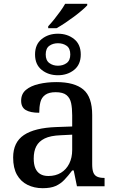

<svg xmlns="http://www.w3.org/2000/svg" viewBox="-20 -978 610 1008"><path d="M204 10Q160 10 124.5 -7.5Q89 -25 69 -60.5Q49 -96 49 -151Q49 -231 105.5 -269Q162 -307 276 -311L359 -314V-373Q359 -409 353.5 -436Q348 -463 329.5 -478.5Q311 -494 272 -494Q237 -494 217.5 -480Q198 -466 192 -441.5Q186 -417 186 -386Q139 -386 115 -400.5Q91 -415 91 -449Q91 -485 116 -506Q141 -527 183.5 -537Q226 -547 276 -547Q371 -547 417.5 -508Q464 -469 464 -374V-116Q464 -88 470 -72.5Q476 -57 490 -50.5Q504 -44 526 -44H529V0H384L367 -83H359Q338 -55 318 -34Q298 -13 272 -1.5Q246 10 204 10ZM234 -54Q272 -54 300 -71Q328 -88 343.5 -119Q359 -150 359 -191V-271L299 -268Q245 -266 214.5 -251Q184 -236 170.5 -210Q157 -184 157 -146Q157 -115 165.5 -95Q174 -75 191 -64.5Q208 -54 234 -54ZM284 -583Q234 -583 199 -611Q164 -639 164 -692Q164 -745 199 -773Q234 -801 284 -801Q334 -801 369 -773Q404 -745 404 -692Q404 -639 369 -611Q334 -583 284 -583ZM284 -633Q311 -633 330 -647Q349 -661 349 -692Q349 -724 330 -737.5Q311 -751 284 -751Q258 -751 239 -737.5Q220 -724 220 -692Q220 -661 239 -647Q258 -633 284 -633ZM233 -840Q248 -856 264.5 -876.5Q281 -897 296.5 -918.5Q312 -940 322 -958H438V-950Q429 -940 410.5 -924Q392 -908 368.5 -890.5Q345 -873 321 -857Q297 -841 277 -830H233Z"/></svg>

Font: ET Text
Style: Regular
Weight: 470
Designer: Monotype Design Team
Foundry: Monotype Imaging Inc.
Version: Version 2.009